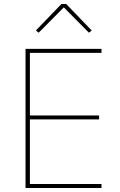

<svg xmlns="http://www.w3.org/2000/svg" viewBox="-20 -943 601 963"><path d="M108 0V-698H489V-678H130V-364H477V-344H130V-20H489V0ZM312 -923 440 -790 426 -779 300 -906 174 -779 160 -790 288 -923Z"/></svg>

Font: IBM Plex Sans Thai Thin
Style: Regular
Weight: 100
Designer: Mike Abbink, Paul van der Laan, Pieter van Rosmalen, Ben Mitchell, Mark Frömberg
Foundry: Bold Monday
Version: Version 1.1